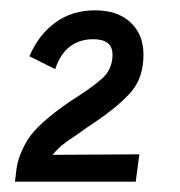

<svg xmlns="http://www.w3.org/2000/svg" viewBox="-20 -551 349 372"><path d="M115 -354Q158 -381 178 -399Q198 -417 198 -445Q198 -475 161 -475Q106 -475 87 -417L37 -442Q55 -484 87.5 -507.5Q120 -531 164 -531Q208 -531 233 -507.5Q258 -484 258 -445Q258 -401 234.5 -373.5Q211 -346 162 -313Q151 -306 129 -290Q109 -277 100 -269.5Q91 -262 82 -251L250 -252L243 -199H9L12 -224Q16 -252 34.5 -281.5Q53 -311 115 -354Z"/></svg>

Font: Bellota Text
Style: Italic
Weight: 400
Italic angle: -7.5°
Designer: Kemie Guaida
Foundry: Kemie Guaida
Version: Version 4.001